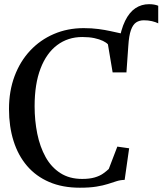

<svg xmlns="http://www.w3.org/2000/svg" viewBox="-20 -887 776 918"><path d="M584.5 -540 557.5 -572.5 547.5 -680Q558 -746 578.2 -787.2Q598.5 -828.5 627.5 -847.8Q656.5 -867 692.5 -867Q706.5 -867 717.2 -865Q728 -863 736.5 -859.5V-775.5Q724.5 -781.5 706.5 -785.8Q688.5 -790 668 -790Q646.5 -790 631 -779.8Q615.5 -769.5 606 -743Q596.5 -716.5 593.5 -667.5ZM361.5 10.5Q278.5 10.5 215.2 -16.8Q152 -44 109.2 -94Q66.5 -144 44.8 -213Q23 -282 23 -365.5Q23 -451.5 49.5 -522.5Q76 -593.5 124.2 -645Q172.5 -696.5 237.8 -724.5Q303 -752.5 380 -752.5Q419 -752.5 450.8 -748.2Q482.5 -744 508.5 -738.2Q534.5 -732.5 556 -727.8Q577.5 -723 595.5 -722L584.5 -541H518.5L496 -675Q488.5 -683.5 472 -691.5Q455.5 -699.5 430.8 -704.8Q406 -710 373.5 -710Q305 -710 253.5 -671.5Q202 -633 173.8 -559.2Q145.5 -485.5 145.5 -379Q145.5 -310.5 158.2 -247.8Q171 -185 198 -136.2Q225 -87.5 268.5 -59.5Q312 -31.5 373 -31.5Q408 -31.5 432.2 -38.5Q456.5 -45.5 472.5 -56.8Q488.5 -68 500 -79L541 -186L597.5 -178L576 -27Q555.5 -26.5 536.8 -20.5Q518 -14.5 495.5 -7.2Q473 0 441 5.2Q409 10.5 361.5 10.5Z"/></svg>

Font: Merriweather 72pt
Style: Regular
Weight: 400
Version: Version 2.100